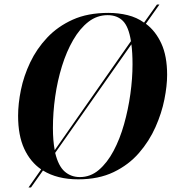

<svg xmlns="http://www.w3.org/2000/svg" viewBox="-20 -782 780 849"><path d="M106 47 162 -33Q114 -66 87 -124.5Q60 -183 60 -270Q60 -323 72.5 -384.5Q85 -446 113.5 -506Q142 -566 188.5 -615.5Q235 -665 301.5 -695Q368 -725 459 -725Q504 -725 544.5 -715Q585 -705 617 -682L674 -762H685L625 -677Q668 -645 693.5 -589.5Q719 -534 719 -451Q719 -403 707 -342.5Q695 -282 667.5 -220Q640 -158 594.5 -105.5Q549 -53 482.5 -21Q416 11 326 11Q233 11 170 -28L117 47ZM214 -216Q214 -160 222 -118L559 -600Q549 -664 523.5 -689.5Q498 -715 456 -715Q409 -715 371 -685.5Q333 -656 303.5 -605Q274 -554 254 -489.5Q234 -425 224 -354.5Q214 -284 214 -216ZM333 1Q380 1 417 -30.5Q454 -62 482 -114.5Q510 -167 528.5 -232.5Q547 -298 556.5 -366.5Q566 -435 566 -498Q566 -549 561 -586L224 -106Q238 -48 266 -23.5Q294 1 333 1Z"/></svg>

Font: Noto Serif Display SemiCondensed
Style: Bold Italic
Weight: 700
Width: 4
Italic angle: -12°
Designer: Monotype Design Team
Foundry: Monotype Imaging Inc.
Version: Version 2.009